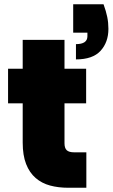

<svg xmlns="http://www.w3.org/2000/svg" viewBox="-20 -885 531 905"><path d="M468 -865Q480 -832 485.5 -805Q491 -778 491 -749Q491 -686 454 -645.5Q417 -605 338 -605V-677Q392 -677 392 -714V-731H325V-865ZM87 -398H18V-561H87V-697H284V-561H386V-398H284V-210Q284 -187 294.5 -177Q305 -167 330 -167H387V0H302Q255 0 216 -10.5Q177 -21 148 -46Q119 -71 103 -112Q87 -153 87 -213Z"/></svg>

Font: SVN-Poppins ExtraBold
Style: Regular
Weight: 800
Designer: Ninad Kale (Devanagari), Jonny Pinhorn (Latin)
Foundry: Indian Type Foundry
Version: Version 3.002 2017; ttfautohint (v1.8.3)